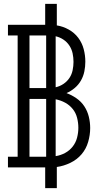

<svg xmlns="http://www.w3.org/2000/svg" viewBox="-20 -863 540 990"><path d="M213 107V0H21V-55H71V-680H21V-735H213V-843H273V-732Q305 -727 334.5 -710.5Q364 -694 383.5 -668Q403 -642 411.5 -610Q420 -578 420 -545Q420 -520 415 -495Q410 -470 397.5 -448Q385 -426 365.5 -409.5Q346 -393 323 -383Q350 -373 374.5 -356Q399 -339 415 -314.5Q431 -290 438 -261Q445 -232 445 -203Q445 -167 434.5 -131Q424 -95 400.5 -67.5Q377 -40 343 -23.5Q309 -7 273 -2V107ZM132 -409H218V-680H132ZM267 -413Q289 -418 307.5 -430.5Q326 -443 338 -461Q350 -479 354.5 -501Q359 -523 359 -544Q359 -566 354.5 -587.5Q350 -609 338 -627.5Q326 -646 307.5 -658.5Q289 -671 267 -676ZM132 -55H218V-353H132ZM267 -58Q293 -62 316 -74.5Q339 -87 355 -107.5Q371 -128 377.5 -153.5Q384 -179 384 -204Q384 -230 377.5 -255.5Q371 -281 355 -301Q339 -321 316 -333.5Q293 -346 267 -351Z"/></svg>

Font: Iosevka Curly Slab Light
Style: Regular
Weight: 300
Monospace: yes
Designer: Belleve Invis
Foundry: Belleve Invis
Version: Version 22.1.2; ttfautohint (v1.8.4)